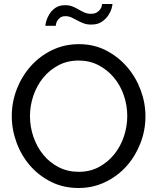

<svg xmlns="http://www.w3.org/2000/svg" viewBox="-20 -936 788 961"><path d="M373 5Q298 5 236.5 -25.5Q175 -56 131 -106.5Q87 -157 63 -222Q39 -287 39 -355Q39 -426 64.5 -491Q90 -556 135 -606Q180 -656 241.5 -685.5Q303 -715 375 -715Q450 -715 511 -683.5Q572 -652 616 -601Q660 -550 684 -485.5Q708 -421 708 -354Q708 -283 682.5 -218Q657 -153 612.5 -103.5Q568 -54 506.5 -24.5Q445 5 373 5ZM130 -355Q130 -301 147.5 -250.5Q165 -200 197 -161Q229 -122 274 -99Q319 -76 374 -76Q431 -76 476 -100.5Q521 -125 552.5 -164.5Q584 -204 600.5 -254Q617 -304 617 -355Q617 -409 599.5 -459.5Q582 -510 549.5 -548.5Q517 -587 472.5 -610Q428 -633 374 -633Q317 -633 272 -609Q227 -585 195.5 -546Q164 -507 147 -457Q130 -407 130 -355ZM437 -813Q414 -813 397.5 -819.5Q381 -826 366.5 -834Q352 -842 338 -848.5Q324 -855 308 -855Q291 -855 281.5 -848Q272 -841 267 -832.5Q262 -824 260.5 -816Q259 -808 259 -807H207Q207 -813 211.5 -830Q216 -847 227 -865Q238 -883 257 -896.5Q276 -910 306 -910Q327 -910 343 -903.5Q359 -897 373.5 -888.5Q388 -880 402.5 -873.5Q417 -867 435 -867Q454 -867 465 -874Q476 -881 482 -890Q488 -899 489.5 -906.5Q491 -914 491 -916H543Q543 -910 538.5 -893.5Q534 -877 522 -859Q510 -841 489.5 -827Q469 -813 437 -813Z"/></svg>

Font: Raleway Medium Alt1
Style: Regular
Weight: 500
Designer: Matt McInerney, Pablo Impallari, Rodrigo Fuenzalida
Foundry: Matt McInerney, Pablo Impallari, Rodrigo Fuenzalida
Version: Version 3.000g; ttfautohint (v1.5) -l 8 -r 28 -G 28 -x 14 -D